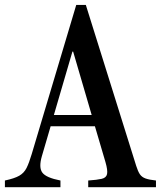

<svg xmlns="http://www.w3.org/2000/svg" viewBox="-38 -782 671 802"><path d="M280.5 -761.5H320.5L531 -89Q538 -66.5 546.2 -54.2Q554.5 -42 570 -36.5Q585.5 -31 613.5 -28V0H330.5V-28Q367.5 -30.5 386.8 -35Q406 -39.5 409.2 -55Q412.5 -70.5 402.5 -105L358.5 -254.5H173.5L137 -130Q123 -82 139 -60.8Q155 -39.5 214.5 -28V0H-17.5V-28Q22.5 -36.5 42.5 -48Q62.5 -59.5 73 -80.5Q83.5 -101.5 94.5 -138.5ZM264.5 -566.5 187 -301.5H345L267.5 -566.5Z"/></svg>

Font: Libre Caslon Condensed Medium
Style: Regular
Weight: 500
Designer: Pablo Impallari, Rodrigo Fuenzalida, Katja Schimmel, Ertekin Erdin
Foundry: Pablo Impallari, Rodrigo Fuenzalida
Version: Version 2.000; ttfautohint (v1.8.4.7-5d5b);gftools[0.9.33]